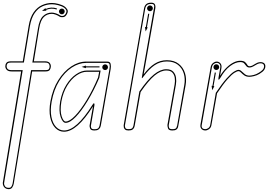

<svg xmlns="http://www.w3.org/2000/svg" viewBox="-50 -948 1948 1395"><path d="M8 426Q-6 424.5 -14.8 416.8Q-23.5 409 -27 398.5Q-30.5 388 -29.5 379L103.5 -429H34Q10 -429 -0.8 -440.5Q-11.5 -452 -11.5 -466.5Q-11.5 -480.5 -3.2 -491.5Q5 -502.5 29.5 -502.5H115.5L158 -758Q168.5 -822 194.8 -858.8Q221 -895.5 256 -911Q291 -926.5 327.5 -926.5Q348 -926.5 376 -919.2Q404 -912 421 -899.5Q429.5 -893.5 438.5 -880Q447.5 -866.5 436.5 -846Q425.5 -824.5 408 -823.2Q390.5 -822 382.5 -827.5Q370 -836 354 -841.8Q338 -847.5 326.5 -847.5Q292.5 -847.5 268.5 -824.5Q244.5 -801.5 234.5 -740.5L196 -502.5H276.5Q300 -502.5 309.8 -491.8Q319.5 -481 319.5 -466.5Q319.5 -452.5 312.2 -440.8Q305 -429 281.5 -429H183.5L50 386.5Q48 399.5 39 413.8Q30 428 8 426ZM9 416.5Q25.5 418.5 32.5 407.8Q39.5 397 41.5 385.5L176 -438.5H281.5Q300 -438.5 305.2 -446.2Q310.5 -454 310.5 -466.5Q310.5 -478.5 303.5 -486Q296.5 -493.5 276.5 -493.5H185L226 -742Q236 -806 262.8 -831.2Q289.5 -856.5 326.5 -856.5Q339.5 -856.5 357.2 -850.5Q375 -844.5 387.5 -835.5Q394 -831 406.5 -832.2Q419 -833.5 428.5 -850.5Q436.5 -866.5 430 -876.8Q423.5 -887 416 -892Q399.5 -903.5 373.5 -910.2Q347.5 -917 327.5 -917Q292.5 -917 259.5 -902.5Q226.5 -888 202 -853Q177.5 -818 167 -756.5L123.5 -493.5H29.5Q10 -493.5 4 -486Q-2 -478.5 -2 -466.5Q-2 -454.5 6 -446.5Q14 -438.5 34 -438.5H115L-20 380.5Q-22 391.5 -15 403.5Q-8 415.5 9 416.5ZM255 -868.5 280 -889 282 -883Q302 -891.5 321.8 -892.8Q341.5 -894 363.5 -887L362 -879Q339.5 -886 322.2 -885Q305 -884 284.5 -876L287.5 -870.5ZM399.5 -844Q390.5 -844 384.5 -850.2Q378.5 -856.5 378.5 -865Q378.5 -873.5 384.5 -879.5Q390.5 -885.5 399.5 -885.5Q408 -885.5 414 -879.5Q420 -873.5 420 -865Q420 -856.5 414 -850.2Q408 -844 399.5 -844Z M415.5 9Q379 9 352.2 -18.2Q325.5 -45.5 315 -95.2Q304.5 -145 316.5 -212Q332.5 -300.5 373.2 -365.2Q414 -430 467.5 -465.2Q521 -500.5 576 -500.5H729.5Q750 -500.5 753.8 -483.8Q757.5 -467 754 -446.5L682.5 -35.5Q682 -32 678.8 -23.5Q675.5 -15 666 -7.5Q656.5 0 636 0Q610 0 604.8 -14.5Q599.5 -29 601 -37L625.5 -175.5Q568.5 -84.5 515.5 -37.8Q462.5 9 415.5 9ZM415.5 0Q460.5 0 512.2 -46.8Q564 -93.5 621.5 -186Q631.5 -202 634.5 -196.8Q637.5 -191.5 636 -183L610.5 -35Q609 -28 612.8 -18.5Q616.5 -9 636 -9Q661 -9 667 -20.5Q673 -32 673.5 -37L745.5 -448Q749 -467 746.2 -479Q743.5 -491 729.5 -491H576Q523 -491 471.2 -457Q419.5 -423 380.5 -360.2Q341.5 -297.5 325.5 -210.5Q314 -146 323.5 -98.8Q333 -51.5 357.5 -25.8Q382 0 415.5 0ZM427 -55.5Q405.5 -55.5 390.5 -98.2Q375.5 -141 387.5 -212Q400.5 -281 431.5 -331Q462.5 -381 502.5 -408.2Q542.5 -435.5 580.5 -435.5H681L671.5 -382.5Q632 -290 587 -215.8Q542 -141.5 500.2 -98.5Q458.5 -55.5 427 -55.5ZM427 -65Q455.5 -65 495.8 -106.8Q536 -148.5 579.8 -220.8Q623.5 -293 662.5 -385L670.5 -426.5H580.5Q544.5 -426.5 506.5 -400.5Q468.5 -374.5 438.5 -326Q408.5 -277.5 396 -210.5Q385 -142.5 397.8 -103.8Q410.5 -65 427 -65ZM574 -452.5 543 -462 574 -472V-466H673V-458.5H574ZM714 -439Q705.5 -439 699.2 -445Q693 -451 693 -459.5Q693 -468.5 699.2 -474.5Q705.5 -480.5 714 -480.5Q722.5 -480.5 728.5 -474.5Q734.5 -468.5 734.5 -459.5Q734.5 -451 728.5 -445Q722.5 -439 714 -439Z M884 0Q866.5 0 858.8 -7Q851 -14 849.5 -23Q848 -32 848.5 -37.5L996.5 -886.5Q1000.5 -908 1013 -918.2Q1025.5 -928.5 1048.5 -928.5Q1069 -928.5 1075.2 -916.5Q1081.5 -904.5 1078 -885L994 -408Q1033.5 -460 1073.8 -485.2Q1114 -510.5 1162.5 -510.5Q1215 -510.5 1248 -484.5Q1281 -458.5 1294 -417Q1307 -375.5 1298.5 -329L1245.5 -34Q1245 -30.5 1242.8 -22.2Q1240.5 -14 1231.8 -7Q1223 0 1202 0Q1175.5 0 1170.8 -15.2Q1166 -30.5 1166.5 -40L1219 -335.5Q1223 -359 1219.8 -382.2Q1216.5 -405.5 1202.2 -420.8Q1188 -436 1158 -436Q1118 -436 1073.8 -399.8Q1029.5 -363.5 971.5 -279.5L929 -36Q928.5 -32.5 925.8 -23.8Q923 -15 913.8 -7.5Q904.5 0 884 0ZM884 -9.5Q908.5 -9.5 914 -21Q919.5 -32.5 920 -37.5L962.5 -283Q1022 -369.5 1068.8 -407.2Q1115.5 -445 1158 -445Q1192 -445 1208.5 -427.5Q1225 -410 1228.8 -384.2Q1232.5 -358.5 1228 -333.5L1176 -38.5Q1175 -30 1178.5 -19.8Q1182 -9.5 1202 -9.5Q1226.5 -9.5 1231.2 -19.5Q1236 -29.5 1237 -35L1289 -330.5Q1297 -375 1285.2 -414Q1273.5 -453 1242.8 -477.2Q1212 -501.5 1162.5 -501.5Q1114 -501.5 1073.5 -474.2Q1033 -447 991.5 -390.5Q983.5 -379 981.5 -379.5Q979.5 -380 981.5 -391L1068.5 -887Q1072.5 -904 1068.2 -911.8Q1064 -919.5 1048.5 -919.5Q1028.5 -919.5 1018.5 -911.5Q1008.5 -903.5 1005 -885L857.5 -36Q857 -28.5 860.5 -19Q864 -9.5 884 -9.5ZM1008 -719.5 1003.5 -752 1009.5 -751 1026.5 -848.5 1034.5 -847.5 1017.5 -749.5 1023.5 -749ZM1039.5 -866.5Q1031 -866.5 1024.8 -872.8Q1018.5 -879 1018.5 -887.5Q1018.5 -896 1024.8 -902.2Q1031 -908.5 1039.5 -908.5Q1048 -908.5 1054.2 -902.2Q1060.5 -896 1060.5 -887.5Q1060.5 -879 1054.2 -872.8Q1048 -866.5 1039.5 -866.5Z M1441 0Q1430.5 0 1421.8 -5Q1413 -10 1408.5 -19.8Q1404 -29.5 1406.5 -43L1480.5 -459Q1484 -479 1497.5 -489.8Q1511 -500.5 1525 -500.5Q1540 -500.5 1551.2 -488.2Q1562.5 -476 1558.5 -452.5L1549 -397Q1571.5 -433 1596.5 -457.2Q1621.5 -481.5 1646.8 -494Q1672 -506.5 1695 -506.5Q1720.5 -506.5 1731 -496.5Q1741.5 -486.5 1747 -476.5Q1752.5 -466.5 1763.5 -466.5Q1773.5 -466.5 1785.5 -472.8Q1797.5 -479 1804.5 -484Q1820 -494.5 1837 -496.2Q1854 -498 1866 -490.8Q1878 -483.5 1878 -466.5Q1878 -454.5 1872.2 -444.5Q1866.5 -434.5 1856.8 -426.5Q1847 -418.5 1835.5 -411.5Q1816.5 -400 1795.5 -395Q1774.5 -390 1762 -390Q1739.5 -390 1725 -400.2Q1710.5 -410.5 1701 -420.8Q1691.5 -431 1683 -431Q1672.5 -431 1653 -418.8Q1633.5 -406.5 1602.8 -372Q1572 -337.5 1527 -270L1486.5 -41.5Q1484 -21.5 1469.8 -10.8Q1455.5 0 1441 0ZM1441 -9.5Q1453 -9.5 1464.2 -17.8Q1475.5 -26 1478 -43L1518 -273.5Q1564.5 -342.5 1596.8 -378.5Q1629 -414.5 1650 -427.5Q1671 -440.5 1683 -440.5Q1694.5 -440.5 1705.2 -430Q1716 -419.5 1729.2 -409Q1742.5 -398.5 1762 -398.5Q1773.5 -398.5 1793 -403.2Q1812.5 -408 1830.5 -419.5Q1847.5 -429.5 1858 -440.5Q1868.5 -451.5 1868.5 -466.5Q1868.5 -479 1859.5 -484.2Q1850.5 -489.5 1837 -487.8Q1823.5 -486 1810 -477Q1802.5 -472 1788.8 -464.8Q1775 -457.5 1763.5 -457.5Q1747.5 -457.5 1740.2 -467.5Q1733 -477.5 1724.2 -487.2Q1715.5 -497 1695 -497Q1661.5 -497 1622.8 -468.5Q1584 -440 1551.5 -383Q1542.5 -368.5 1538.8 -369.2Q1535 -370 1538 -385.5L1550 -454Q1553.5 -473.5 1545 -482.5Q1536.5 -491.5 1525 -491.5Q1513.5 -491.5 1503 -483Q1492.5 -474.5 1489.5 -457.5L1416 -41.5Q1412.5 -25 1420.2 -17.2Q1428 -9.5 1441 -9.5ZM1492 -292.5 1487.5 -324.5 1493.5 -324 1510.5 -421.5 1518.5 -420 1501.5 -322.5 1507.5 -321.5ZM1521.5 -439.5Q1513 -439.5 1507 -445.5Q1501 -451.5 1501 -460Q1501 -469 1507 -475Q1513 -481 1521.5 -481Q1530.5 -481 1536.5 -475Q1542.5 -469 1542.5 -460Q1542.5 -451.5 1536.5 -445.5Q1530.5 -439.5 1521.5 -439.5Z"/></svg>

Font: Edu AU VIC WA NT Arrows
Style: Regular
Weight: 400
Designer: Tina and Corey Anderson, Eben Sorkin, Mirko Velimirovic
Foundry: Google for Education
Version: Version 1.001